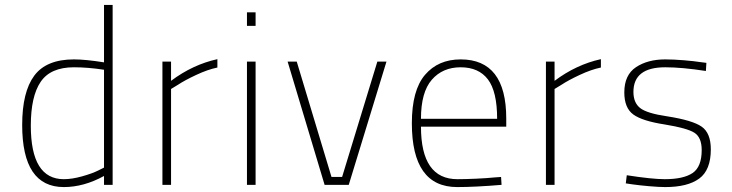

<svg xmlns="http://www.w3.org/2000/svg" viewBox="-20 -750 2971 779"><path d="M437 -730V0H402V-36Q320 9 239 9Q70 9 70 -243Q70 -377 119 -443Q168 -509 280 -509Q327 -509 402 -497V-730ZM239 -23Q272 -23 313 -34.5Q354 -46 378 -58L402 -70V-467Q337 -477 280 -477Q185 -477 145 -418Q105 -359 105 -240Q105 -23 239 -23Z M639 0V-500H674V-422Q762 -488 862 -510V-476Q823 -468 776 -446Q729 -424 702 -406L674 -389V0Z M982 0V-500H1017V0ZM982 -645V-700H1017V-645Z M1147 -500H1184L1325 -32H1368L1511 -500H1548L1395 0H1297Z M1836 -23Q1867 -23 1911.5 -25Q1956 -27 1985 -30L2013 -32L2015 0Q1908 9 1835 9Q1651 9 1651 -250Q1651 -384 1704.5 -446.5Q1758 -509 1849 -509Q2034 -509 2034 -269V-236H1688Q1688 -23 1836 -23ZM1688 -268H1997Q1997 -379 1959.5 -428Q1922 -477 1849 -477Q1776 -477 1732 -426.5Q1688 -376 1688 -268Z M2195 0V-500H2230V-422Q2318 -488 2418 -510V-476Q2379 -468 2332 -446Q2285 -424 2258 -406L2230 -389V0Z M2846 -495 2844 -462Q2747 -477 2679 -477Q2550 -477 2550 -377Q2550 -333 2577.5 -311.5Q2605 -290 2687 -278Q2790 -262 2827 -236Q2864 -210 2864 -144Q2864 -60 2817 -25.5Q2770 9 2679 9Q2654 9 2614 5.5Q2574 2 2546 -2L2519 -6L2523 -39Q2626 -23 2677 -23Q2753 -23 2790 -48Q2827 -73 2827 -141Q2827 -192 2798 -211Q2769 -230 2677 -245Q2586 -259 2549.5 -285.5Q2513 -312 2513 -375Q2513 -446 2560.5 -477.5Q2608 -509 2679 -509Q2713 -509 2755 -505.5Q2797 -502 2822 -498Z"/></svg>

Font: TypoPRO Titillium Maps
Style: 1 wt
Weight: 100
Designer: Campivisivi
Foundry: Accademia di Belle Arti di Urbino and students of MA course of Visual design
Version: Version 001.001